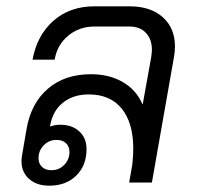

<svg xmlns="http://www.w3.org/2000/svg" viewBox="-20 -578 625 608"><path d="M534 -431Q534 -415 531 -398L461 0H389L399 -57Q402 -84 402 -107Q402 -189 365.5 -234Q329 -279 261 -279Q212 -279 179.5 -253Q147 -227 139 -181L138 -177Q153 -183 171 -183Q208 -183 231 -162Q254 -141 254 -106Q254 -54 221.5 -22Q189 10 136 10Q96 10 72 -11.5Q48 -33 48 -68Q48 -75 50 -87L64 -169Q78 -251 131.5 -297Q185 -343 268 -343Q326 -343 369 -318Q412 -293 431 -248H432L459 -398Q461 -414 461 -420Q461 -454 442 -474Q423 -494 390 -494H279Q231 -494 196 -465Q161 -436 153 -389H83Q97 -466 149 -512Q201 -558 279 -558H390Q457 -558 495.5 -523.5Q534 -489 534 -431ZM159 -135Q135 -135 118.5 -118Q102 -101 102 -77Q102 -60 113 -49.5Q124 -39 143 -39Q167 -39 183.5 -56Q200 -73 200 -97Q200 -114 189 -124.5Q178 -135 159 -135Z"/></svg>

Font: Bai Jamjuree
Style: Italic
Weight: 400
Italic angle: -10°
Version: Version 1.000; ttfautohint (v1.6)